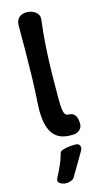

<svg xmlns="http://www.w3.org/2000/svg" viewBox="-145 -759 586 1064"><g transform="rotate(-15 148.0 -227.0)"><path d="M205 9Q153 12 122 -4.5Q91 -21 76 -52.5Q61 -84 57 -124.5Q53 -165 56 -207Q61 -282 63 -356.5Q65 -431 65.5 -505Q66 -579 66 -654Q66 -681 82 -697Q98 -713 127 -713Q146 -713 162.5 -705.5Q179 -698 188.5 -685Q198 -672 196 -653Q186 -578 181.5 -504Q177 -430 175.5 -355.5Q174 -281 174 -206Q174 -163 177.5 -141Q181 -119 188.5 -112Q196 -105 209 -105Q231 -105 242.5 -88Q254 -71 254 -39Q254 -17 238.5 -4.5Q223 8 205 9ZM142 239Q137 248 123.5 253.5Q110 259 97 259H93Q83 259 71 254.5Q59 250 53 241.5Q47 233 53 221Q73 182 85.5 154Q98 126 109 87Q112 79 126 74.5Q140 70 158.5 67.5Q177 65 191 65H198Q211 65 217.5 70.5Q224 76 225.5 85Q227 94 221 105Q199 143 182 172Q165 201 142 239Z"/></g></svg>

Font: Winky Sans Medium
Style: Regular
Weight: 500
Designer: Simon Atzbach
Foundry: typofactur
Version: Version 1.205